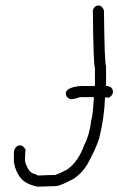

<svg xmlns="http://www.w3.org/2000/svg" viewBox="-20 -700 436 708"><path d="M329.6 -382.8Q330.1 -385.7 330.1 -386.7V-451.2Q324.7 -451.2 322.3 -662.1Q328.6 -679.7 343.8 -679.7Q356 -679.7 363.3 -662.1Q365.7 -457 371.1 -457V-382.8H375Q396.5 -379.4 396.5 -361.3Q396.5 -348.1 380.9 -339.8L367.2 -340.8Q365.2 -268.6 345.7 -189.5Q331.1 -145.5 300.8 -91.8Q280.8 -60.1 252 -41Q201.2 -13.7 185.5 -13.7Q168.9 -13.7 119.1 -11.7Q78.1 -19.5 58.6 -41Q38.1 -64.5 31.2 -101.6V-140.6Q36.1 -164.1 54.7 -164.1Q64.5 -164.1 74.2 -148.4Q72.3 -128.9 72.3 -119.1V-105.5Q85.4 -58.6 111.3 -58.6Q111.3 -54.7 123 -52.7Q157.7 -54.7 181.6 -54.7H183.6Q205.6 -63 226.6 -74.2Q269 -103.5 291 -166Q310.1 -202.6 316.4 -255.9Q322.3 -271 326.2 -341.8H275.4Q253.4 -334 240.2 -334Q222.7 -340.3 222.7 -355.5Q222.7 -374 261.7 -380.9Q267.6 -382.8 285.2 -382.8Z"/></svg>

Font: CEF Fonts CJK
Style: Regular
Weight: 400
Designer: PartyBoss (派对大魔王)
Version: Release 2.25